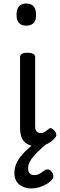

<svg xmlns="http://www.w3.org/2000/svg" viewBox="-20 -815 344 1092"><path d="M193 17Q167 17 148 10Q129 3 117 -10Q105 -23 99.5 -42.5Q94 -62 94 -86V-489Q94 -502 104.5 -508.5Q115 -515 136 -515Q158 -515 169 -508.5Q180 -502 180 -489V-96Q180 -83 184 -74.5Q188 -66 195 -62Q202 -58 211 -58Q222 -58 230 -62Q238 -66 245 -72Q252 -78 260 -84Q267 -89 275.5 -83.5Q284 -78 293 -68Q298 -61 300 -52Q302 -43 296 -35Q285 -20 268 -8Q251 4 231.5 10.5Q212 17 193 17ZM130 -669Q102 -669 88 -684.5Q74 -700 74 -731Q74 -763 88 -779Q102 -795 130 -795Q157 -795 171 -779Q185 -763 185 -731Q186 -700 171.5 -684.5Q157 -669 130 -669ZM158 257Q119 257 90.5 235Q62 213 62 170Q62 143 71 120Q80 97 97.5 75Q115 53 140.5 30Q166 7 200 -19L262 -20V-11Q239 8 217.5 27Q196 46 178.5 65Q161 84 150.5 103Q140 122 140 141Q140 162 149.5 171.5Q159 181 175 181Q190 181 202 175Q214 169 233 154Q240 149 250 148.5Q260 148 270 157Q280 167 282.5 180Q285 193 280 201Q268 218 246.5 231Q225 244 201.5 250.5Q178 257 158 257Z"/></svg>

Font: Playwrite AR
Style: Regular
Weight: 400
Designer: Veronika Burian, José Scaglione
Foundry: TypeTogether
Version: Version 1.002